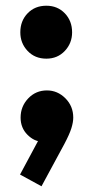

<svg xmlns="http://www.w3.org/2000/svg" viewBox="-20 -490 320 671"><path d="M50 120 123 -16 169 -29Q161 -14 151 -4.5Q141 5 128 5Q100 5 76 -19Q52 -43 52 -79Q52 -118 78.5 -146Q105 -174 144 -174Q181 -174 208.5 -146.5Q236 -119 236 -79Q236 -63 229.5 -42Q223 -21 205 13L125 161ZM142 -285Q102 -285 76.5 -312Q51 -339 51 -377Q51 -417 76.5 -443.5Q102 -470 142 -470Q181 -470 206.5 -443.5Q232 -417 232 -377Q232 -339 206.5 -312Q181 -285 142 -285Z"/></svg>

Font: Outfit-Bold
Style: Bold
Weight: 700
Designer: Rodrigo Fuenzalida
Foundry: fragTYPE
Version: Version 1.000